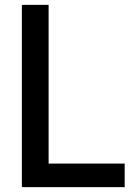

<svg xmlns="http://www.w3.org/2000/svg" viewBox="-20 -770 555 790"><path d="M70 -750V0H493V-97H180V-750Z"/></svg>

Font: Oakes Medium
Style: Regular
Weight: 500
Designer: Samuel Oakes
Foundry: Samuel Oakes
Version: Version 1.003;PS 001.003;hotconv 1.0.88;makeotf.lib2.5.64775